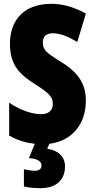

<svg xmlns="http://www.w3.org/2000/svg" viewBox="-20 -744 494 1004"><path d="M320 126C320 76 285 42 227 34L238 8C356 -6 429 -95 429 -217C429 -312 383 -369 297 -422C216 -471 204 -486 204 -524C204 -550 219 -570 256 -570C292 -570 334 -555 384 -524L429 -673C368 -707 308 -724 249 -724C108 -724 32 -642 32 -515C32 -401 85 -353 169 -300C247 -251 256 -231 256 -200C256 -169 237 -147 195 -147C146 -147 84 -169 28 -207V-35C74 -9 117 3 162 8L131 83C172 85 197 98 197 121C197 140 184 149 160 149C145 149 127 146 105 141V231C130 237 159 240 192 240C275 240 320 196 320 126Z"/></svg>

Font: Noto Sans Oriya ExtCond Blk
Style: Regular
Weight: 900
Width: 2
Designer: Amélie Bonet and Sol Matas
Foundry: Google LLC
Version: Version 2.006